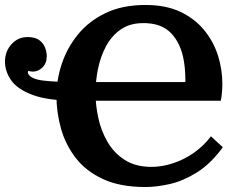

<svg xmlns="http://www.w3.org/2000/svg" viewBox="-50 -736 951 772"><path d="M535 16Q433 16 364 -16Q295 -48 254 -101.5Q213 -155 195 -220Q177 -285 177 -350Q177 -415 198.5 -479.5Q220 -544 263.5 -597.5Q307 -651 374.5 -683.5Q442 -716 535 -716Q616 -716 674 -689Q732 -662 770 -616Q808 -570 826 -514Q844 -458 844 -399Q844 -382 842.5 -365Q841 -348 838 -331H690Q701 -419 689.5 -490Q678 -561 637.5 -603Q597 -645 521 -643Q470 -642 434 -616.5Q398 -591 376 -549.5Q354 -508 344 -459Q334 -410 334 -362Q334 -315 345 -263Q356 -211 382 -166Q408 -121 451.5 -93Q495 -65 559 -65Q601 -65 645.5 -79.5Q690 -94 730 -122Q770 -150 798 -188L846 -144Q797 -77 741.5 -42.5Q686 -8 632.5 4Q579 16 535 16ZM256 -331Q144 -331 82 -354Q20 -377 -5 -413Q-30 -449 -30 -488Q-30 -529 -4 -558Q22 -587 61 -587Q91 -587 107.5 -575Q124 -563 131 -545Q138 -527 138 -510Q138 -482 121 -465Q104 -448 81 -448Q77 -448 72.5 -449Q68 -450 63 -451Q61 -444 63 -440Q74 -418 124 -412Q174 -406 256 -406H725V-331Z"/></svg>

Font: Lora
Style: Weight 700
Weight: 700
Designer: Olga Karpushina, Alexei Vanyashin (Cyrillic)
Foundry: Cyreal
Version: Version 3.001